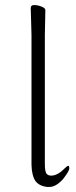

<svg xmlns="http://www.w3.org/2000/svg" viewBox="-20 -729 303 762"><path d="M165 -39Q172 -32 183 -32H185Q210 -33 238 -62Q247 -71 251 -71Q255 -71 255 -60.5Q255 -50 230 -18Q202 13 176 13H166Q136 9 121 -10Q106 -32 105 -75V-590L102 -697Q102 -709 115.5 -709Q129 -709 144.5 -703Q160 -697 160 -689L158 -590V-78Q158 -48 165 -39Z"/></svg>

Font: LXGW WenKai Light
Style: Regular
Weight: 300
Designer: LXGW / Fontworks Inc.
Foundry: LXGW / Fontworks Inc.
Version: Version 1.501; October 10, 2024